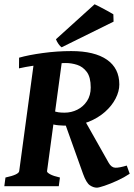

<svg xmlns="http://www.w3.org/2000/svg" viewBox="-25 -868 624 895"><path d="M531.2 -474.1Q531.2 -442.4 513.9 -408.7Q496.6 -375 464.4 -346.4Q432.1 -317.9 387.5 -300Q342.8 -282.2 288.1 -282.2Q271 -282.2 248.8 -283.9Q226.6 -285.6 210.9 -292L219.7 -352.5Q234.9 -346.2 247.8 -344.5Q260.7 -342.8 275.9 -342.8Q307.6 -342.8 335.4 -356.7Q363.3 -370.6 380.6 -397Q397.9 -423.3 397.9 -460Q397.9 -508.3 379.6 -532.7Q361.3 -557.1 334.7 -565.7Q308.1 -574.2 282.2 -574.2Q249.5 -574.2 209.7 -570.8Q169.9 -567.4 131.6 -561.8Q93.3 -556.2 63.5 -549.3L64 -599.1Q108.4 -611.8 174.6 -620.8Q240.7 -629.9 307.1 -629.9Q415.5 -629.9 473.4 -589.8Q531.2 -549.8 531.2 -474.1ZM579.6 -58.1Q554.2 -41 521.7 -26.1Q489.3 -11.2 462.4 -2.2Q435.5 6.8 426.8 6.8Q410.2 6.8 393.8 -4.4Q377.4 -15.6 362.3 -57.1L275.9 -298.8L360.4 -323.7L481.4 -109.4Q494.1 -86.9 512.2 -86.2Q530.3 -85.4 565.9 -96.2ZM266.1 -600.6 194.3 -70.3Q192.9 -64.5 208.3 -55.9Q223.6 -47.4 254.4 -40.5L249 0H-4.9L0.5 -40.5Q62.5 -53.7 64.5 -70.3L136.2 -600.6ZM503.4 -801.3 504.4 -767.1 262.2 -647.5Q255.4 -651.9 247.6 -663.1Q239.7 -674.3 235.8 -685.1L416 -848.1Q423.3 -845.2 442.1 -835.2Q460.9 -825.2 479.5 -815.2Q498 -805.2 503.4 -801.3Z"/></svg>

Font: Gentium Book Plus
Style: Bold Italic
Weight: 700
Italic angle: -8°
Designer: Victor Gaultney, Annie Olsen, Iska Routamaa, Becca Hirsbrunner
Foundry: SIL International
Version: Version 6.101